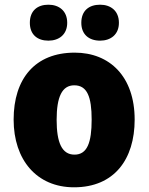

<svg xmlns="http://www.w3.org/2000/svg" viewBox="-20 -787 633 817"><path d="M107 -690C107 -639 140 -614 186 -614C231 -614 266 -640 266 -690C266 -741 231 -767 186 -767C140 -767 107 -742 107 -690ZM326 -690C326 -640 359 -614 406 -614C451 -614 486 -640 486 -690C486 -741 451 -767 406 -767C359 -767 326 -742 326 -690ZM553 -278C553 -461 447 -563 298 -563C129 -563 38 -452 38 -278C38 -107 136 10 295 10C466 10 553 -109 553 -278ZM221 -277C221 -375 244 -424 296 -424C351 -424 370 -375 370 -278C370 -180 351 -129 297 -129C243 -129 221 -181 221 -277Z"/></svg>

Font: Noto Sans Arabic SemCond Blk
Style: Regular
Weight: 900
Width: 4
Designer: Monotype Design Team, Nadine Chahine, Nizar Qandah and Khaled Hosny
Foundry: Monotype Imaging Inc.
Version: Version 2.012